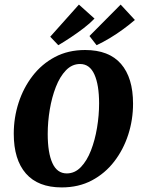

<svg xmlns="http://www.w3.org/2000/svg" viewBox="-20 -804 621 837"><path d="M249 13Q146 13 93 -47.5Q40 -108 40 -221Q40 -291 61 -356Q82 -421 122 -473Q162 -525 219.5 -555.5Q277 -586 351 -586Q455 -586 507.5 -525.5Q560 -465 560 -352Q560 -282 539 -217Q518 -152 478 -100Q438 -48 380.5 -17.5Q323 13 249 13ZM271 -48Q306 -48 332.5 -75.5Q359 -103 376.5 -148Q394 -193 403 -247Q412 -301 412 -353Q412 -434 391.5 -479.5Q371 -525 329 -525Q294 -525 267.5 -497.5Q241 -470 223.5 -425Q206 -380 197 -326.5Q188 -273 188 -220Q188 -138 208.5 -93Q229 -48 271 -48ZM199 -644 324 -784 392 -723Q372 -702 344.5 -681Q317 -660 288.5 -641Q260 -622 234 -607ZM370 -647 506 -784 568 -717Q546 -698 517.5 -677Q489 -656 459 -638Q429 -620 401 -607Z"/></svg>

Font: Yrsa
Style: Bold Italic
Weight: 700
Italic angle: -7.10001°
Version: Version 2.004